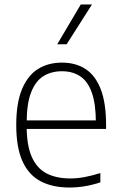

<svg xmlns="http://www.w3.org/2000/svg" viewBox="-20 -828 538 857"><path d="M290 9Q214 9 160.8 -19.2Q107.5 -47.5 80 -109Q52.5 -170.5 52.5 -270.5Q52.5 -368 78 -429.5Q103.5 -491 149.2 -519.8Q195 -548.5 256.5 -548.5Q318 -548.5 362 -519.8Q406 -491 429.8 -429.5Q453.5 -368 453.5 -270V-252.5H75V-290.5H422.5L408 -278Q408 -363.5 390 -414.2Q372 -465 338 -487.5Q304 -510 256.5 -510Q208.5 -510 173.2 -487.8Q138 -465.5 118.5 -414.8Q99 -364 99 -278V-265.5Q99 -180 121.5 -128.5Q144 -77 187.5 -54.2Q231 -31.5 294 -31.5Q324.5 -31.5 357 -37.5Q389.5 -43.5 428 -55.5V-14Q391 -2 357.2 3.5Q323.5 9 290 9ZM235.5 -630.5 340.5 -808H390.5L277.5 -630.5Z"/></svg>

Font: Encode Sans Condensed Thin ExtraLight
Style: Regular
Weight: 250
Version: Version 3.002